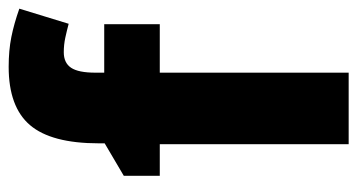

<svg xmlns="http://www.w3.org/2000/svg" viewBox="-206 -598 805 432"><g transform="rotate(-90 196.0 -382.5)"><path d="M357 -425H248V0H87V-425H16V-506L89 -549V-562Q89 -669 130 -717Q171 -765 261 -765Q298 -765 328 -759Q358 -753 392 -741L358 -630Q343 -634 327 -637.5Q311 -641 294 -641Q270 -641 259 -624.5Q248 -608 248 -570V-550H357Z"/></g></svg>

Font: Noto Sans Hebrew SemiCondensed ExtraBold
Style: Regular
Weight: 800
Width: 4
Designer: Monotype Design Team
Foundry: Monotype Imaging Inc.
Version: Version 2.004; ttfautohint (v1.8.4.7-5d5b)